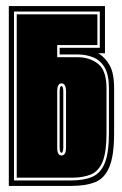

<svg xmlns="http://www.w3.org/2000/svg" viewBox="-20 -611 402 631"><path d="M9 0V-591H325V-436H303Q325 -423 340 -397Q355 -371 355 -321V-173Q355 -100 339.5 -62.5Q324 -25 293 -12.5Q262 0 214 0ZM26 -18H214Q256 -18 283.5 -30Q311 -42 324.5 -75.5Q338 -109 338 -173V-321Q338 -365 324 -389Q310 -413 286.5 -422.5Q263 -432 235 -432H176V-454H308V-573H26ZM35 -27V-564H300V-463H168V-423H235Q274 -423 302 -401.5Q330 -380 330 -321V-173Q330 -112 317.5 -80.5Q305 -49 279.5 -38Q254 -27 214 -27ZM182 -100Q189 -100 193 -106Q197 -112 197 -127V-310Q197 -337 182 -337Q175 -337 172 -331Q168 -326 168 -310V-127Q168 -110 172 -106Q175 -100 182 -100ZM182 -109Q179 -109 178 -113Q176 -115 176 -127V-310Q176 -328 182 -328Q188 -328 188 -310V-127Q188 -117 186 -113Q185 -109 182 -109Z"/></svg>

Font: Alumni Sans Collegiate One SC
Style: Regular
Weight: 400
Designer: Robert E. Leuschke
Foundry: Robert E. Leuschke
Version: Version 1.100